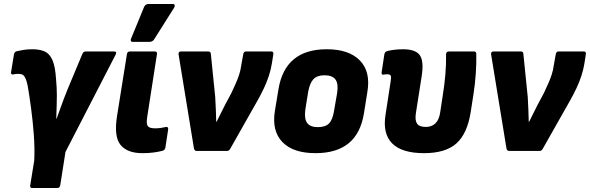

<svg xmlns="http://www.w3.org/2000/svg" viewBox="-20 -754 2947 959"><path d="M141 185Q128 185 131 171L151 48Q154 -12 149 -79.5Q144 -147 135.5 -211.5Q127 -276 118 -327Q113 -350 107.5 -362.5Q102 -375 94 -380Q86 -385 73 -385Q67 -385 59.5 -384.5Q52 -384 46 -382Q34 -381 35 -392L50 -484Q53 -495 63 -498Q80 -502 99 -505Q118 -508 141 -508Q177 -508 202 -497.5Q227 -487 241.5 -455Q256 -423 260 -358Q262 -337 263 -316.5Q264 -296 264 -277Q264 -256 263 -223Q262 -190 261 -162H263Q270 -180 279 -206Q288 -232 298.5 -259.5Q309 -287 318 -309L392 -486Q397 -497 409 -497H549Q565 -497 558 -482L307 5L281 171Q279 185 266 185Z M691 11Q615 11 581.5 -31Q548 -73 565 -177L614 -484Q616 -497 629 -497H753Q766 -497 764 -484L715 -168Q710 -136 718 -124.5Q726 -113 755 -113Q769 -113 783.5 -115Q798 -117 810 -120Q821 -121 820 -108L806 -16Q803 -4 792 -1Q774 4 748.5 7.5Q723 11 691 11ZM642 -545Q635 -545 633.5 -550.5Q632 -556 635 -562L700 -720Q704 -728 709.5 -731Q715 -734 723 -734H843Q851 -734 852.5 -728.5Q854 -723 850 -716L751 -559Q743 -545 727 -545Z M963 0Q952 0 949 -11L872 -482Q870 -497 884 -497H1020Q1032 -497 1033 -486L1055 -269Q1057 -238 1058 -207.5Q1059 -177 1060 -146H1062Q1072 -167 1083 -188Q1094 -209 1104 -230L1136 -290Q1147 -314 1157 -336Q1167 -358 1174.5 -381Q1182 -404 1185 -428L1195 -483Q1197 -497 1209 -497H1335Q1348 -497 1345 -482L1338 -437Q1333 -406 1323 -375.5Q1313 -345 1299 -315Q1285 -285 1267 -253L1130 -11Q1124 0 1114 0Z M1556 11Q1444 11 1390.5 -44.5Q1337 -100 1353 -200L1371 -309Q1404 -508 1612 -508Q1723 -508 1777.5 -452Q1832 -396 1815 -295L1798 -189Q1782 -88 1721.5 -38.5Q1661 11 1556 11ZM1568 -119Q1606 -119 1624 -138Q1642 -157 1649 -203L1664 -290Q1671 -336 1655.5 -357Q1640 -378 1601 -378Q1564 -378 1545.5 -358.5Q1527 -339 1519 -294L1505 -206Q1499 -161 1514 -140Q1529 -119 1568 -119Z M2098 11Q1987 11 1938.5 -38Q1890 -87 1906 -183L1931 -346Q1935 -369 1931.5 -376Q1928 -383 1915 -383Q1909 -383 1904.5 -382.5Q1900 -382 1895 -381Q1885 -380 1886 -392L1900 -484Q1902 -491 1905.5 -494.5Q1909 -498 1919 -500Q1935 -504 1955 -506Q1975 -508 1993 -508Q2056 -508 2077 -478Q2098 -448 2086 -372L2057 -187Q2052 -152 2063.5 -136Q2075 -120 2107 -120Q2137 -120 2155.5 -138.5Q2174 -157 2179 -195L2191 -274Q2200 -329 2204.5 -382Q2209 -435 2208 -482Q2208 -497 2223 -497H2347Q2359 -497 2359 -485Q2360 -440 2356.5 -387.5Q2353 -335 2345 -284L2331 -194Q2314 -86 2259.5 -37.5Q2205 11 2098 11Z M2524 0Q2513 0 2510 -11L2433 -482Q2431 -497 2445 -497H2581Q2593 -497 2594 -486L2616 -269Q2618 -238 2619 -207.5Q2620 -177 2621 -146H2623Q2633 -167 2644 -188Q2655 -209 2665 -230L2697 -290Q2708 -314 2718 -336Q2728 -358 2735.5 -381Q2743 -404 2746 -428L2756 -483Q2758 -497 2770 -497H2896Q2909 -497 2906 -482L2899 -437Q2894 -406 2884 -375.5Q2874 -345 2860 -315Q2846 -285 2828 -253L2691 -11Q2685 0 2675 0Z"/></svg>

Font: Sofia Sans Semi Condensed Black
Style: Italic
Weight: 900
Italic angle: -9°
Version: Version 4.100